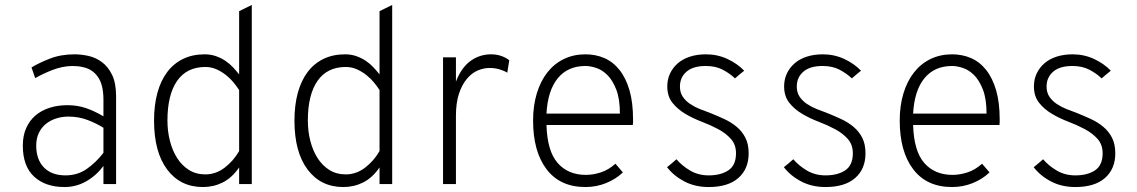

<svg xmlns="http://www.w3.org/2000/svg" viewBox="-20 -742 4585 774"><path d="M397 0V-73Q368 -34 327.5 -11Q287 12 240 12Q163 12 117.5 -30Q72 -72 72 -155Q72 -195 85.5 -225.5Q99 -256 123 -276.5Q147 -297 180 -307.5Q213 -318 252 -318Q292 -318 327 -306Q362 -294 397 -273V-340Q397 -400 375 -431.5Q353 -463 316 -471Q304 -474 293 -475Q282 -476 270 -476Q230 -475 190.5 -459.5Q151 -444 122 -427Q118 -438 114.5 -448.5Q111 -459 107 -470Q136 -488 180.5 -505.5Q225 -523 281 -523Q308 -523 337 -516.5Q366 -510 391 -491.5Q416 -473 432 -440Q448 -407 448 -353V0ZM244 -35Q293 -35 330.5 -61.5Q368 -88 397 -126V-227Q368 -245 332.5 -258.5Q297 -272 256 -272Q230 -272 206.5 -264.5Q183 -257 165 -242.5Q147 -228 136.5 -206Q126 -184 126 -155Q126 -99 157 -67Q188 -35 244 -35Z M798 12Q707 12 654 -58.5Q601 -129 601 -256Q601 -318 614.5 -367.5Q628 -417 654 -451.5Q680 -486 718 -504.5Q756 -523 805 -523Q830 -523 851 -515.5Q872 -508 889 -496.5Q906 -485 919.5 -470.5Q933 -456 944 -442V-697Q957 -703 969.5 -709.5Q982 -716 995 -722V0H944V-67Q915 -25 878 -6.5Q841 12 798 12ZM808 -39Q850 -39 885.5 -66Q921 -93 944 -133V-379Q935 -393 922 -409Q909 -425 891.5 -439Q874 -453 853 -462.5Q832 -472 808 -472Q733 -472 694 -416Q655 -360 655 -256Q655 -213 665 -174Q675 -135 694 -105Q713 -75 741.5 -57Q770 -39 808 -39Z M1364 12Q1273 12 1220 -58.5Q1167 -129 1167 -256Q1167 -318 1180.5 -367.5Q1194 -417 1220 -451.5Q1246 -486 1284 -504.5Q1322 -523 1371 -523Q1396 -523 1417 -515.5Q1438 -508 1455 -496.5Q1472 -485 1485.5 -470.5Q1499 -456 1510 -442V-697Q1523 -703 1535.5 -709.5Q1548 -716 1561 -722V0H1510V-67Q1481 -25 1444 -6.5Q1407 12 1364 12ZM1374 -39Q1416 -39 1451.5 -66Q1487 -93 1510 -133V-379Q1501 -393 1488 -409Q1475 -425 1457.5 -439Q1440 -453 1419 -462.5Q1398 -472 1374 -472Q1299 -472 1260 -416Q1221 -360 1221 -256Q1221 -213 1231 -174Q1241 -135 1260 -105Q1279 -75 1307.5 -57Q1336 -39 1374 -39Z M1766 0V-511H1818V-413Q1840 -470 1877 -496.5Q1914 -523 1959 -523Q1983 -523 2002 -516Q2021 -509 2033 -499Q2031 -486 2029 -474Q2027 -462 2025 -449Q2012 -457 1993.5 -462.5Q1975 -468 1954 -468Q1929 -468 1905 -457.5Q1881 -447 1861.5 -423.5Q1842 -400 1830 -363.5Q1818 -327 1818 -275V0Z M2183 -238Q2186 -133 2228 -85Q2270 -37 2342 -37Q2371 -37 2402 -47Q2433 -57 2461 -82Q2469 -73 2476 -64.5Q2483 -56 2491 -47Q2463 -20 2423.5 -4Q2384 12 2340 12Q2238 12 2183.5 -59.5Q2129 -131 2129 -256Q2129 -316 2144 -365.5Q2159 -415 2186.5 -450Q2214 -485 2253 -504Q2292 -523 2340 -523Q2381 -523 2416 -508Q2451 -493 2477 -460.5Q2503 -428 2517.5 -378.5Q2532 -329 2532 -260Q2532 -255 2532 -249.5Q2532 -244 2531 -238ZM2340 -476Q2269 -476 2228.5 -426.5Q2188 -377 2183 -284H2479Q2479 -343 2464.5 -380.5Q2450 -418 2429 -439Q2408 -460 2384 -468Q2360 -476 2340 -476Z M2943 -426Q2922 -446 2893.5 -461Q2865 -476 2825 -476Q2774 -476 2747.5 -453Q2721 -430 2721 -393Q2721 -369 2732.5 -352Q2744 -335 2762 -323Q2780 -311 2801 -302.5Q2822 -294 2842 -287Q2872 -275 2900 -262Q2928 -249 2950 -230.5Q2972 -212 2985 -186.5Q2998 -161 2998 -124Q2998 -61 2956.5 -24.5Q2915 12 2837 12Q2782 12 2739 -10.5Q2696 -33 2669 -68Q2688 -83 2707 -100Q2729 -74 2762 -54.5Q2795 -35 2837 -35Q2886 -35 2916.5 -55.5Q2947 -76 2947 -124Q2947 -159 2926.5 -182Q2906 -205 2875 -221.5Q2844 -238 2808.5 -251.5Q2773 -265 2742 -283.5Q2711 -302 2690.5 -328Q2670 -354 2670 -394Q2670 -422 2681 -445.5Q2692 -469 2712 -486.5Q2732 -504 2761 -513.5Q2790 -523 2826 -523Q2872 -523 2912 -504.5Q2952 -486 2980 -457Q2970 -449 2961 -441.5Q2952 -434 2943 -426Z M3414 -426Q3393 -446 3364.5 -461Q3336 -476 3296 -476Q3245 -476 3218.5 -453Q3192 -430 3192 -393Q3192 -369 3203.5 -352Q3215 -335 3233 -323Q3251 -311 3272 -302.5Q3293 -294 3313 -287Q3343 -275 3371 -262Q3399 -249 3421 -230.5Q3443 -212 3456 -186.5Q3469 -161 3469 -124Q3469 -61 3427.5 -24.5Q3386 12 3308 12Q3253 12 3210 -10.5Q3167 -33 3140 -68Q3159 -83 3178 -100Q3200 -74 3233 -54.5Q3266 -35 3308 -35Q3357 -35 3387.5 -55.5Q3418 -76 3418 -124Q3418 -159 3397.5 -182Q3377 -205 3346 -221.5Q3315 -238 3279.5 -251.5Q3244 -265 3213 -283.5Q3182 -302 3161.5 -328Q3141 -354 3141 -394Q3141 -422 3152 -445.5Q3163 -469 3183 -486.5Q3203 -504 3232 -513.5Q3261 -523 3297 -523Q3343 -523 3383 -504.5Q3423 -486 3451 -457Q3441 -449 3432 -441.5Q3423 -434 3414 -426Z M3661 -238Q3664 -133 3706 -85Q3748 -37 3820 -37Q3849 -37 3880 -47Q3911 -57 3939 -82Q3947 -73 3954 -64.5Q3961 -56 3969 -47Q3941 -20 3901.5 -4Q3862 12 3818 12Q3716 12 3661.5 -59.5Q3607 -131 3607 -256Q3607 -316 3622 -365.5Q3637 -415 3664.5 -450Q3692 -485 3731 -504Q3770 -523 3818 -523Q3859 -523 3894 -508Q3929 -493 3955 -460.5Q3981 -428 3995.5 -378.5Q4010 -329 4010 -260Q4010 -255 4010 -249.5Q4010 -244 4009 -238ZM3818 -476Q3747 -476 3706.5 -426.5Q3666 -377 3661 -284H3957Q3957 -343 3942.5 -380.5Q3928 -418 3907 -439Q3886 -460 3862 -468Q3838 -476 3818 -476Z M4421 -426Q4400 -446 4371.5 -461Q4343 -476 4303 -476Q4252 -476 4225.5 -453Q4199 -430 4199 -393Q4199 -369 4210.5 -352Q4222 -335 4240 -323Q4258 -311 4279 -302.5Q4300 -294 4320 -287Q4350 -275 4378 -262Q4406 -249 4428 -230.5Q4450 -212 4463 -186.5Q4476 -161 4476 -124Q4476 -61 4434.5 -24.5Q4393 12 4315 12Q4260 12 4217 -10.5Q4174 -33 4147 -68Q4166 -83 4185 -100Q4207 -74 4240 -54.5Q4273 -35 4315 -35Q4364 -35 4394.5 -55.5Q4425 -76 4425 -124Q4425 -159 4404.5 -182Q4384 -205 4353 -221.5Q4322 -238 4286.5 -251.5Q4251 -265 4220 -283.5Q4189 -302 4168.5 -328Q4148 -354 4148 -394Q4148 -422 4159 -445.5Q4170 -469 4190 -486.5Q4210 -504 4239 -513.5Q4268 -523 4304 -523Q4350 -523 4390 -504.5Q4430 -486 4458 -457Q4448 -449 4439 -441.5Q4430 -434 4421 -426Z"/></svg>

Font: Transpass ExtraLight
Style: Regular
Weight: 200
Designer: Delve Withrington
Foundry: Delve Fonts
Version: Version 1.001;December 18, 2019;FontCreator 12.0.0.2547 64-b